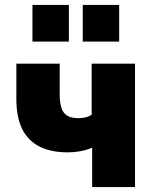

<svg xmlns="http://www.w3.org/2000/svg" viewBox="-20 -755 626 775"><path d="M352 0V-159Q329 -149 303.5 -144.5Q278 -140 254 -140Q185 -140 138.5 -164Q92 -188 69 -235.5Q46 -283 46 -355V-498H221V-374Q221 -341 228 -319.5Q235 -298 251.5 -288Q268 -278 297 -278Q313 -278 326.5 -281.5Q340 -285 350 -292V-498H525V0ZM314 -587V-735H461V-587ZM111 -587V-735H258V-587Z"/></svg>

Font: Nunito Sans 10pt SemiCondensed Black
Style: Regular
Weight: 900
Width: 4
Designer: Vernon Adams
Foundry: Vernon Adams
Version: Version 3.101;gftools[0.9.27]